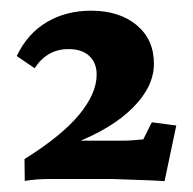

<svg xmlns="http://www.w3.org/2000/svg" viewBox="-20 -484 353 352"><path d="M24.9 -192.4Q92.3 -234.4 124.8 -273.4Q157.2 -312.5 157.2 -347.2Q157.2 -368.7 143.8 -381.3Q130.4 -394 105.5 -394Q66.4 -394 43.5 -358.9L10.7 -381.3Q30.3 -422.4 65.7 -443.4Q101.1 -464.4 147 -464.4Q198.7 -464.4 230.5 -438Q262.2 -411.6 262.2 -367.2Q262.2 -325.2 223.4 -286.4Q184.6 -247.6 113.3 -220.2L114.7 -226.1H200.2Q216.3 -226.1 223.1 -226.8Q230 -227.5 242.7 -228.5L258.3 -259.8L303.2 -253.9L281.7 -151.9Q270 -152.8 248.8 -153.6Q227.5 -154.3 209.2 -155Q190.9 -155.8 187 -155.8H69.3Q46.4 -155.8 25.4 -152.3Z"/></svg>

Font: Lateef ExtraBold
Style: Regular
Weight: 800
Designer: SIL International
Foundry: SIL International
Version: Version 4.200